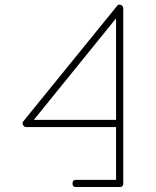

<svg xmlns="http://www.w3.org/2000/svg" viewBox="-20 -771 655 807"><path d="M76.7 -245.6C79.6 -240.2 84 -237.3 89.8 -236.8H467.8V-15.1H299.8C290 -15.1 285.2 -10.3 284.7 0C284.7 10.3 289.6 15.1 299.8 15.1H482.9C493.2 15.1 498 10.3 498 0V-735.8C497.6 -743.2 494.1 -748 487.8 -750.5C485.8 -751 483.9 -751.5 482.4 -751.5C478 -751.5 474.6 -749.5 471.2 -745.1L78.1 -261.2C75.7 -258.3 74.7 -255.4 74.7 -252.4C74.7 -250 75.2 -248 76.7 -245.6ZM467.8 -693.8V-267.1H122.1Z"/></svg>

Font: Nemoy
Style: Light
Weight: 300
Designer: BSozoo
Foundry: BSozoo
Version: Version 001.000